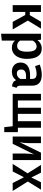

<svg xmlns="http://www.w3.org/2000/svg" viewBox="1376 -1960 802 3593"><g transform="rotate(90 1776.5 -163.0)"><path d="M365 -284 530 0H389L260 -235H203V0H75V-529H203V-320H263L386 -529H515Z M1081 -266Q1081 -184 1056.5 -120.5Q1032 -57 984.5 -21Q937 15 872 15Q788 15 739 -43V204L611 218V-529H723L730 -464Q761 -504 801 -524Q841 -544 885 -544Q985 -544 1033 -471Q1081 -398 1081 -266ZM947 -265Q947 -362 922 -405Q897 -448 847 -448Q815 -448 787 -428.5Q759 -409 739 -376V-138Q776 -83 836 -83Q947 -83 947 -265Z M1623 -72 1596 13Q1550 9 1522 -9Q1494 -27 1479 -65Q1426 15 1320 15Q1242 15 1196 -30Q1150 -75 1150 -148Q1150 -234 1212 -279.5Q1274 -325 1390 -325H1457V-355Q1457 -406 1433.5 -426.5Q1410 -447 1358 -447Q1301 -447 1217 -419L1188 -506Q1287 -544 1379 -544Q1583 -544 1583 -362V-140Q1583 -109 1592.5 -94.5Q1602 -80 1623 -72ZM1457 -143V-250H1404Q1280 -250 1280 -158Q1280 -120 1299 -99Q1318 -78 1355 -78Q1420 -78 1457 -143Z M2452 -97V158H2359L2342 0H1736V-529H1859V-97H1996V-529H2110V-97H2247V-529H2370V-97Z M2975 0H2852V-212Q2852 -270 2857 -321.5Q2862 -373 2868 -399L2671 0H2534V-529H2658V-317Q2658 -263 2652.5 -209.5Q2647 -156 2642 -131L2836 -529H2975Z M3553 0H3405L3296 -210L3188 0H3047L3223 -279L3065 -529H3211L3301 -349L3390 -529H3529L3376 -283Z"/></g></svg>

Font: Fira Sans Medium
Style: Regular
Weight: 500
Designer: bBox Type GmbH & Carrois Corporate GbR & Edenspiekermann AG
Foundry: bBox Type GmbH & Carrois Corporate GbR & Edenspiekermann AG
Version: Version 4.301